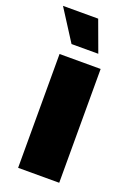

<svg xmlns="http://www.w3.org/2000/svg" viewBox="-157 -802 590 856"><g transform="rotate(20 137.5 -373.5)"><path d="M46 0V-540H241V0ZM81 -600 -13 -747H154L208 -600Z"/></g></svg>

Font: Mona Sans Expanded ExtraBold
Style: Regular
Weight: 800
Width: 7
Designer: Deni Anggara
Foundry: GitHub
Version: Version 1.001; ttfautohint (v1.8.4.7-5d5b);gftools[0.9.33]